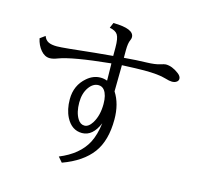

<svg xmlns="http://www.w3.org/2000/svg" viewBox="-126 -954 1211 1174"><g transform="rotate(15 480.0 -367.5)"><path d="M500 -626V-679.2Q500 -737.8 486.3 -759.3Q473.1 -780.3 435.1 -787.1L449.2 -820.8Q581.1 -819.3 581.1 -765.6Q581.1 -756.3 576.2 -746.1Q565.9 -724.6 565.9 -679.7V-665V-631.8Q646 -638.7 708 -640.1Q761.2 -641.6 790.5 -650.9Q816.4 -659.2 824.7 -659.2Q865.2 -659.2 907.2 -627Q927.2 -611.8 927.2 -595.7Q927.2 -583.5 917.5 -576.2Q905.8 -566.9 887.2 -566.9Q870.6 -566.9 844.2 -575.2Q797.9 -589.4 706.5 -589.4Q664.6 -589.4 565.9 -585V-576.2Q564 -463.9 564 -418.9Q607.9 -351.1 607.9 -252Q607.9 -118.7 549.8 -40Q490.2 40.5 365.2 85.9L337.9 54.2Q458.5 4.9 506.3 -85Q532.7 -135.7 542 -210.9Q504.4 -121.1 437 -121.1Q371.6 -121.1 336.4 -189Q312 -236.8 312 -302.2Q312 -390.1 375.5 -444.3Q414.6 -478 460.9 -478Q482.4 -478 502.9 -470.2V-477.5Q502.9 -517.1 501.5 -568.4L501 -579.1Q258.8 -554.7 176.8 -523.4Q148.4 -512.2 127.9 -512.2Q96.2 -512.2 71.3 -541.5Q45.9 -571.3 37.1 -613.8L69.3 -637.2Q78.1 -612.8 97.7 -603Q116.7 -593.3 151.9 -593.3Q172.4 -593.3 231.4 -599.1Q406.7 -618.2 500 -626ZM460 -430.2Q425.8 -430.2 400.4 -394.5Q373 -356 373 -297.4Q373 -235.4 396.5 -196.8Q413.6 -168.9 439.5 -168.9Q466.8 -168.9 489.3 -205.6Q519 -254.4 519 -326.7Q519 -383.3 497.6 -411.6Q483.4 -430.2 460 -430.2Z"/></g></svg>

Font: BIZ UDPMincho
Style: Regular
Weight: 400
Designer: TypeBank Co., Ltd.
Foundry: Morisawa Inc.
Version: Version 1.06